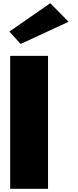

<svg xmlns="http://www.w3.org/2000/svg" viewBox="-20 -1172 484 1192"><path d="M38.2 -976 108.2 -899 405.8 -1037 292 -1152ZM278.2 -825H43.2V0H278.2Z"/></svg>

Font: Blink
Style: Wide
Weight: 400
Designer: Mew Too
Foundry: Cannot Into Space Fonts
Version: Version 001.000